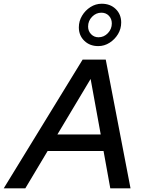

<svg xmlns="http://www.w3.org/2000/svg" viewBox="-74 -1024 784 1044"><path d="M-53.7 0 375.3 -700H501L635.7 0H525.7L489 -203H185L63.7 0ZM238 -292.7H473.7L418.7 -594.7ZM460.1 -773.3Q414.3 -773.3 384.5 -802.2Q354.7 -831 354.7 -875.3Q354.7 -909.3 372.2 -938.5Q389.7 -967.7 418 -985.7Q446.4 -1003.7 479 -1003.7Q525.8 -1003.7 555.4 -974.8Q585 -946 585 -901.6Q585 -867.5 567.7 -838.6Q550.3 -809.7 521.8 -791.5Q493.3 -773.3 460.1 -773.3ZM461.6 -821.3Q491.3 -821.3 512.7 -843.8Q534 -866.3 534 -896.7Q534 -921.5 518.1 -938.3Q502.2 -955 477.2 -955Q448.3 -955 426.7 -932.9Q405 -910.7 405 -879.7Q405 -854.8 421.3 -838.1Q437.6 -821.3 461.6 -821.3Z"/></svg>

Font: Red Hat Display VF
Style: Italic
Weight: 300
Italic angle: -12°
Designer: Pentagram, MCKL
Foundry: Pentagram, MCKL
Version: Version 1.010